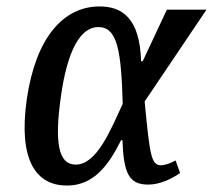

<svg xmlns="http://www.w3.org/2000/svg" viewBox="-20 -566 661 596"><path d="M188 10C272 10 318 -55 356 -131H360C364 -28 380 7 440 7C479 7 516 -13 539 -29L525 -68C511 -60 493 -53 480 -53C449 -53 445 -85 429 -251L621 -536H498L423 -376H418C414 -510 359 -546 289 -546C178 -546 91 -451 63 -257C36 -65 94 10 188 10ZM215 -55C163 -55 148 -118 169 -266C189 -410 230 -482 285 -482C345 -482 356 -408 361 -244C324 -164 281 -55 215 -55Z"/></svg>

Font: Noto Serif Condensed Medium
Style: Italic
Weight: 500
Width: 3
Italic angle: -12°
Designer: Monotype Design Team
Foundry: Monotype Imaging Inc.
Version: Version 2.013